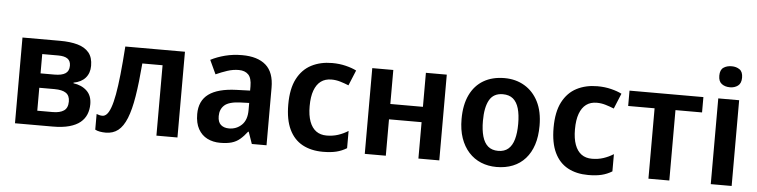

<svg xmlns="http://www.w3.org/2000/svg" viewBox="-46 -975 4766 1209"><g transform="rotate(5 2337.0 -370.5)"><path d="M518 -402Q518 -356 492 -326Q466 -296 417 -287V-283Q469 -276 501.5 -245.5Q534 -215 534 -161Q534 -126 522 -96.5Q510 -67 484 -45.5Q458 -24 415 -12Q372 0 310 0H72V-542H310Q374 -542 420.5 -529Q467 -516 492.5 -485.5Q518 -455 518 -402ZM398 -166Q398 -203 374 -219.5Q350 -236 301 -236H205V-91H302Q348 -91 373 -108Q398 -125 398 -166ZM385 -391Q385 -421 365.5 -435Q346 -449 306 -449H205V-327H293Q339 -327 362 -342Q385 -357 385 -391Z M1099 0H966V-445H838Q828 -322 814 -236Q800 -150 778 -95.5Q756 -41 724 -16Q692 9 646 9Q627 9 609.5 6Q592 3 579 -4V-103Q587 -100 596.5 -97.5Q606 -95 616 -95Q631 -95 644 -108.5Q657 -122 668.5 -153.5Q680 -185 689.5 -237Q699 -289 707 -364.5Q715 -440 722 -542H1099Z M1460 -552Q1558 -552 1610 -506.5Q1662 -461 1662 -364V0H1569L1543 -75H1539Q1517 -46 1494 -26.5Q1471 -7 1441.5 1.5Q1412 10 1369 10Q1324 10 1288 -8Q1252 -26 1231 -63.5Q1210 -101 1210 -158Q1210 -242 1268 -284.5Q1326 -327 1443 -331L1529 -334V-361Q1529 -413 1507.5 -435Q1486 -457 1447 -457Q1411 -457 1374.5 -445Q1338 -433 1303 -417L1262 -505Q1302 -526 1352.5 -539Q1403 -552 1460 -552ZM1473 -254Q1402 -251 1374 -225.5Q1346 -200 1346 -157Q1346 -119 1365.5 -102Q1385 -85 1417 -85Q1464 -85 1497 -116.5Q1530 -148 1530 -210V-256Z M2019 10Q1944 10 1889.5 -19.5Q1835 -49 1805.5 -110.5Q1776 -172 1776 -268Q1776 -368 1808.5 -430.5Q1841 -493 1898 -522.5Q1955 -552 2029 -552Q2075 -552 2115.5 -542Q2156 -532 2183 -518L2143 -421Q2116 -432 2089 -440Q2062 -448 2034 -448Q1994 -448 1967 -428Q1940 -408 1925.5 -368.5Q1911 -329 1911 -269Q1911 -211 1925.5 -172Q1940 -133 1967 -113.5Q1994 -94 2033 -94Q2072 -94 2105.5 -105Q2139 -116 2169 -135V-26Q2138 -7 2103 1.5Q2068 10 2019 10Z M2416 -542V-327H2622V-542H2754V0H2622V-230H2416V0H2283V-542Z M3364 -272Q3364 -204 3347 -152Q3330 -100 3297.5 -63.5Q3265 -27 3219 -8.5Q3173 10 3116 10Q3063 10 3018 -8.5Q2973 -27 2940 -63.5Q2907 -100 2889 -152Q2871 -204 2871 -272Q2871 -362 2901 -424.5Q2931 -487 2986.5 -519.5Q3042 -552 3119 -552Q3190 -552 3245.5 -519Q3301 -486 3332.5 -424Q3364 -362 3364 -272ZM3006 -272Q3006 -215 3017.5 -174.5Q3029 -134 3053.5 -113Q3078 -92 3118 -92Q3157 -92 3181.5 -113Q3206 -134 3217.5 -174.5Q3229 -215 3229 -272Q3229 -330 3217.5 -369.5Q3206 -409 3181.5 -429.5Q3157 -450 3117 -450Q3058 -450 3032 -404Q3006 -358 3006 -272Z M3696 10Q3621 10 3566.5 -19.5Q3512 -49 3482.5 -110.5Q3453 -172 3453 -268Q3453 -368 3485.5 -430.5Q3518 -493 3575 -522.5Q3632 -552 3706 -552Q3752 -552 3792.5 -542Q3833 -532 3860 -518L3820 -421Q3793 -432 3766 -440Q3739 -448 3711 -448Q3671 -448 3644 -428Q3617 -408 3602.5 -368.5Q3588 -329 3588 -269Q3588 -211 3602.5 -172Q3617 -133 3644 -113.5Q3671 -94 3710 -94Q3749 -94 3782.5 -105Q3816 -116 3846 -135V-26Q3815 -7 3780 1.5Q3745 10 3696 10Z M4376 -445H4208V0H4076V-445H3909V-542H4376Z M4602 -542V0H4470V-542ZM4537 -751Q4566 -751 4587 -736.5Q4608 -722 4608 -685Q4608 -649 4587 -633.5Q4566 -618 4537 -618Q4506 -618 4485 -633.5Q4464 -649 4464 -685Q4464 -722 4485 -736.5Q4506 -751 4537 -751Z"/></g></svg>

Font: Noto Sans Display SemiBold
Style: Regular
Weight: 600
Designer: Monotype Design Team
Foundry: Monotype Imaging Inc.
Version: Version 2.003